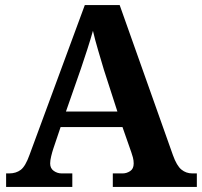

<svg xmlns="http://www.w3.org/2000/svg" viewBox="-20 -734 793 754"><path d="M4 0V-53H16Q43 -53 61.5 -67Q80 -81 96 -126L313 -714H450L659 -125Q674 -83 692.5 -68Q711 -53 735 -53H753V0H423V-53H462Q477 -53 491 -62Q505 -71 505 -92Q505 -104 502 -115.5Q499 -127 496 -135L461 -235H218L189 -149Q185 -137 181 -120.5Q177 -104 177 -92Q177 -73 191 -63Q205 -53 222 -53H264V0ZM239 -296H441L388 -460Q378 -494 365.5 -536Q353 -578 345 -613Q336 -581 323 -540.5Q310 -500 298 -465Z"/></svg>

Font: Noto Serif Khojki
Style: Regular
Weight: 400
Designer: Juan Bruce
Version: Version 2.002